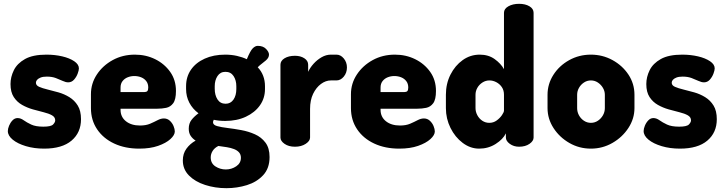

<svg xmlns="http://www.w3.org/2000/svg" viewBox="-20 -768 3797 1005"><path d="M211 10Q159 10 115.5 -3Q72 -16 46.5 -37Q21 -58 21 -82Q21 -94 27.5 -110Q34 -126 45.5 -138Q57 -150 72 -150Q88 -150 104 -138.5Q120 -127 143.5 -116Q167 -105 207 -105Q247 -105 258 -116.5Q269 -128 269 -138Q269 -155 252 -164.5Q235 -174 208.5 -180.5Q182 -187 152 -195.5Q122 -204 95.5 -219Q69 -234 52 -260Q35 -286 35 -328Q35 -365 52.5 -400.5Q70 -436 111 -459Q152 -482 223 -482Q267 -482 305.5 -473Q344 -464 368.5 -447.5Q393 -431 393 -410Q393 -400 386.5 -382.5Q380 -365 367.5 -351Q355 -337 337 -337Q324 -337 308 -344.5Q292 -352 272 -359.5Q252 -367 225 -367Q205 -367 192.5 -362Q180 -357 174 -350Q168 -343 168 -335Q168 -321 185 -313.5Q202 -306 229 -299.5Q256 -293 286 -284.5Q316 -276 343 -259.5Q370 -243 387 -215.5Q404 -188 404 -144Q404 -74 354.5 -32Q305 10 211 10Z M709 10Q635 10 578 -16.5Q521 -43 488.5 -91Q456 -139 456 -202V-275Q456 -331 487 -378Q518 -425 570 -453.5Q622 -482 686 -482Q744 -482 792.5 -458Q841 -434 871 -391.5Q901 -349 901 -292Q901 -247 886.5 -227.5Q872 -208 849.5 -203.5Q827 -199 804 -199H611V-193Q611 -156 639 -133.5Q667 -111 713 -111Q744 -111 766 -120.5Q788 -130 805 -139Q822 -148 838 -148Q856 -148 869 -136Q882 -124 888.5 -108Q895 -92 895 -80Q895 -61 872 -40Q849 -19 807.5 -4.5Q766 10 709 10ZM611 -286H735Q746 -286 751 -291Q756 -296 756 -310Q756 -330 745.5 -343.5Q735 -357 718.5 -363.5Q702 -370 683 -370Q665 -370 648.5 -363.5Q632 -357 621.5 -343.5Q611 -330 611 -310Z M1165 217Q1106 217 1053.5 200Q1001 183 969 150.5Q937 118 937 72Q937 36 956 10Q975 -16 1004 -32Q988 -42 978 -57Q968 -72 968 -94Q968 -122 982.5 -140.5Q997 -159 1019 -175Q988 -198 971 -230.5Q954 -263 954 -302V-317Q954 -366 979.5 -403Q1005 -440 1051.5 -461Q1098 -482 1159 -482Q1191 -482 1220 -475.5Q1249 -469 1272 -458Q1290 -502 1303 -515Q1316 -528 1329 -528Q1357 -528 1372.5 -512Q1388 -496 1388 -482Q1388 -474 1384 -466.5Q1380 -459 1372 -452Q1363 -444 1351.5 -435.5Q1340 -427 1329 -416Q1348 -396 1357.5 -371Q1367 -346 1367 -317V-302Q1367 -254 1340.5 -216.5Q1314 -179 1267 -157Q1220 -135 1159 -135Q1126 -135 1099 -141Q1097 -137 1096 -134Q1095 -131 1095 -128Q1095 -114 1116.5 -108Q1138 -102 1171.5 -98Q1205 -94 1243 -87Q1281 -80 1314.5 -65Q1348 -50 1369.5 -21.5Q1391 7 1391 54Q1391 113 1357.5 149Q1324 185 1272.5 201Q1221 217 1165 217ZM1162 119Q1192 119 1216.5 102.5Q1241 86 1241 58Q1241 41 1231.5 30Q1222 19 1205.5 12.5Q1189 6 1167.5 2.5Q1146 -1 1123 -4Q1103 6 1093 22Q1083 38 1083 56Q1083 87 1107.5 103Q1132 119 1162 119ZM1161 -225Q1187 -225 1202 -246.5Q1217 -268 1217 -302V-317Q1217 -348 1202.5 -370Q1188 -392 1160 -392Q1133 -392 1118.5 -370Q1104 -348 1104 -317V-303Q1104 -270 1118.5 -247.5Q1133 -225 1161 -225Z M1524 0Q1491 0 1469.5 -15Q1448 -30 1448 -48V-429Q1448 -450 1469.5 -463Q1491 -476 1524 -476Q1553 -476 1573 -463Q1593 -450 1593 -429V-392Q1603 -414 1621.5 -434.5Q1640 -455 1663.5 -468.5Q1687 -482 1712 -482H1741Q1763 -482 1779.5 -462Q1796 -442 1796 -415Q1796 -387 1779.5 -367Q1763 -347 1741 -347H1712Q1685 -347 1660 -328.5Q1635 -310 1619 -277Q1603 -244 1603 -198V-48Q1603 -30 1580 -15Q1557 0 1524 0Z M2070 10Q1996 10 1939 -16.5Q1882 -43 1849.5 -91Q1817 -139 1817 -202V-275Q1817 -331 1848 -378Q1879 -425 1931 -453.5Q1983 -482 2047 -482Q2105 -482 2153.5 -458Q2202 -434 2232 -391.5Q2262 -349 2262 -292Q2262 -247 2247.5 -227.5Q2233 -208 2210.5 -203.5Q2188 -199 2165 -199H1972V-193Q1972 -156 2000 -133.5Q2028 -111 2074 -111Q2105 -111 2127 -120.5Q2149 -130 2166 -139Q2183 -148 2199 -148Q2217 -148 2230 -136Q2243 -124 2249.5 -108Q2256 -92 2256 -80Q2256 -61 2233 -40Q2210 -19 2168.5 -4.5Q2127 10 2070 10ZM1972 -286H2096Q2107 -286 2112 -291Q2117 -296 2117 -310Q2117 -330 2106.5 -343.5Q2096 -357 2079.5 -363.5Q2063 -370 2044 -370Q2026 -370 2009.5 -363.5Q1993 -357 1982.5 -343.5Q1972 -330 1972 -310Z M2488 10Q2442 10 2402 -20Q2362 -50 2338 -98.5Q2314 -147 2314 -202V-272Q2314 -330 2338 -377.5Q2362 -425 2402 -453.5Q2442 -482 2491 -482Q2537 -482 2569.5 -458.5Q2602 -435 2618 -406V-701Q2618 -722 2641 -735Q2664 -748 2697 -748Q2730 -748 2751.5 -735Q2773 -722 2773 -701V-48Q2773 -30 2751.5 -15Q2730 0 2697 0Q2669 0 2648.5 -15Q2628 -30 2628 -48V-70Q2613 -39 2574.5 -14.5Q2536 10 2488 10ZM2541 -125Q2563 -125 2580 -137.5Q2597 -150 2607.5 -165.5Q2618 -181 2618 -189V-272Q2618 -296 2606.5 -312.5Q2595 -329 2577.5 -338Q2560 -347 2542 -347Q2522 -347 2505 -336Q2488 -325 2478.5 -308Q2469 -291 2469 -272V-202Q2469 -183 2478.5 -165Q2488 -147 2504.5 -136Q2521 -125 2541 -125Z M3073 10Q3012 10 2960.5 -19.5Q2909 -49 2877.5 -97.5Q2846 -146 2846 -202V-272Q2846 -328 2876.5 -376Q2907 -424 2959 -453Q3011 -482 3073 -482Q3134 -482 3186 -453.5Q3238 -425 3269.5 -377.5Q3301 -330 3301 -272V-202Q3301 -147 3269.5 -98.5Q3238 -50 3186 -20Q3134 10 3073 10ZM3073 -125Q3093 -125 3109.5 -136Q3126 -147 3136 -164.5Q3146 -182 3146 -202V-272Q3146 -291 3136 -308Q3126 -325 3109.5 -336Q3093 -347 3073 -347Q3053 -347 3036.5 -336Q3020 -325 3010.5 -308Q3001 -291 3001 -272V-202Q3001 -182 3010.5 -164.5Q3020 -147 3036.5 -136Q3053 -125 3073 -125Z M3539 10Q3487 10 3443.5 -3Q3400 -16 3374.5 -37Q3349 -58 3349 -82Q3349 -94 3355.5 -110Q3362 -126 3373.5 -138Q3385 -150 3400 -150Q3416 -150 3432 -138.5Q3448 -127 3471.5 -116Q3495 -105 3535 -105Q3575 -105 3586 -116.5Q3597 -128 3597 -138Q3597 -155 3580 -164.5Q3563 -174 3536.5 -180.5Q3510 -187 3480 -195.5Q3450 -204 3423.5 -219Q3397 -234 3380 -260Q3363 -286 3363 -328Q3363 -365 3380.5 -400.5Q3398 -436 3439 -459Q3480 -482 3551 -482Q3595 -482 3633.5 -473Q3672 -464 3696.5 -447.5Q3721 -431 3721 -410Q3721 -400 3714.5 -382.5Q3708 -365 3695.5 -351Q3683 -337 3665 -337Q3652 -337 3636 -344.5Q3620 -352 3600 -359.5Q3580 -367 3553 -367Q3533 -367 3520.5 -362Q3508 -357 3502 -350Q3496 -343 3496 -335Q3496 -321 3513 -313.5Q3530 -306 3557 -299.5Q3584 -293 3614 -284.5Q3644 -276 3671 -259.5Q3698 -243 3715 -215.5Q3732 -188 3732 -144Q3732 -74 3682.5 -32Q3633 10 3539 10Z"/></svg>

Font: Dosis ExtraLight ExtraBold
Style: Regular
Weight: 800
Version: Version 3.001; ttfautohint (v1.8.2)